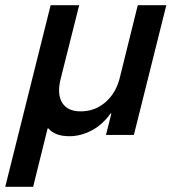

<svg xmlns="http://www.w3.org/2000/svg" viewBox="-66 -520 668 740"><path d="M-45.8 200 129.2 -500H239.2L167.5 -215Q153.3 -156.7 173.8 -123.8Q194.2 -90.8 245 -90.8Q299.2 -90.8 339.6 -125.4Q380 -160 395 -217.5L465 -500H575L450 0H342.5L363.3 -82.5H360Q328.3 -38.3 286.2 -16.7Q244.2 5 201.7 5Q145.8 5 120.8 -25H117.5L61.7 200Z"/></svg>

Font: Funnel Sans Medium
Style: Italic
Weight: 500
Italic angle: -14.036°
Version: Version 1.000; Beta; Release 5; Build 24; ttfautohint (v1.8.